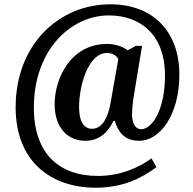

<svg xmlns="http://www.w3.org/2000/svg" viewBox="-20 -734 899 896"><path d="M426 142C555 142 641 97 710 46L687 5C629 47 544 87 436 87C263 87 138 -10 138 -232C138 -499 309 -662 488 -662C640 -662 750 -567 750 -383C750 -217 688 -131 639 -131C620 -131 596 -146 596 -202C596 -217 599 -251 602 -272L643 -520H614L575 -499C559 -514 520 -529 480 -529C311 -529 235 -370 235 -248C235 -134 299 -77 378 -77C445 -77 484 -118 510 -170H516C536 -102 575 -77 630 -77C724 -77 817 -194 817 -386C817 -588 693 -714 494 -714C260 -714 53 -531 53 -233C53 24 223 142 426 142ZM409 -133C374 -133 349 -164 349 -235C349 -327 388 -487 481 -487C501 -487 524 -476 532 -458L495 -248C484 -192 461 -133 409 -133Z"/></svg>

Font: Noto Serif Georgian SemiCondensed Bold
Style: Regular
Weight: 700
Width: 4
Designer: Monotype Design Team, Akaki Razmadze
Foundry: Google LLC
Version: Version 2.003